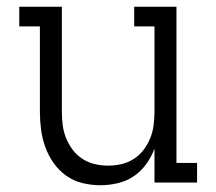

<svg xmlns="http://www.w3.org/2000/svg" viewBox="-20 -540 640 568"><path d="M277 8Q250 8 223.5 1.5Q197 -5 175.5 -20.5Q154 -36 138.5 -58Q123 -80 114 -105Q105 -130 101.5 -156.5Q98 -183 98 -210V-462H37V-520H163V-210Q163 -190 165.5 -170Q168 -150 175.5 -131.5Q183 -113 195 -97Q207 -81 224 -70Q241 -59 260.5 -54.5Q280 -50 300 -50Q320 -50 339.5 -54.5Q359 -59 376 -70Q393 -81 405 -97Q417 -113 424.5 -131.5Q432 -150 434.5 -170Q437 -190 437 -210V-462H377V-520H502V-58H563V0H437V-100Q428 -76 412.5 -54.5Q397 -33 375.5 -18.5Q354 -4 328 2Q302 8 277 8Z"/></svg>

Font: Iosevka Etoile Light
Style: Regular
Weight: 300
Designer: Belleve Invis
Foundry: Belleve Invis
Version: Version 25.0.1; ttfautohint (v1.8.4)